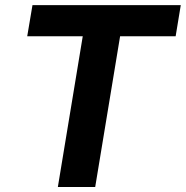

<svg xmlns="http://www.w3.org/2000/svg" viewBox="-20 -748 743 768"><path d="M88.9 -603 109.9 -727.5H703.1L682.6 -603H460.4L360.8 0H211.4L311 -603Z"/></svg>

Font: Inter 18pt
Style: Bold Italic
Weight: 700
Italic angle: -9.3988°
Designer: Rasmus Andersson
Foundry: rsms
Version: Version 4.001;git-66647c0bb